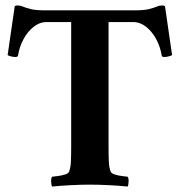

<svg xmlns="http://www.w3.org/2000/svg" viewBox="-20 -680 659 704"><path d="M472 -642Q507 -642 525.5 -646.5Q544 -651 554 -655.5Q564 -660 573 -660Q579 -660 580.5 -659.5Q582 -659 585 -657L611 -478Q609 -476 599.5 -473.5Q590 -471 583 -471Q574 -471 573 -476Q568 -508 553 -536Q538 -564 516 -581.5Q494 -599 469 -599H378V-142Q378 -111 379 -88Q380 -65 386 -50Q389 -44 401.5 -40Q414 -36 428 -34.5Q442 -33 448 -32Q452 -27 451.5 -14Q451 -1 448 4Q420 1 380 -1Q340 -3 309 -3Q278 -3 239 -1Q200 1 171 4Q168 -1 167.5 -14Q167 -27 171 -32Q178 -33 191.5 -34.5Q205 -36 218 -40Q231 -44 233 -50Q239 -65 240 -88Q241 -111 241 -142V-599H150Q125 -599 103 -581.5Q81 -564 66 -536Q51 -508 46 -476Q45 -471 36 -471Q29 -471 19.5 -473.5Q10 -476 8 -478L34 -657Q37 -659 38.5 -659.5Q40 -660 46 -660Q55 -660 65 -655.5Q75 -651 93.5 -646.5Q112 -642 147 -642Z"/></svg>

Font: Amiri
Style: Bold
Weight: 700
Designer: Khaled Hosny
Version: Version 0.113